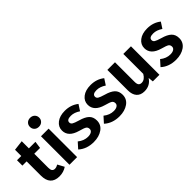

<svg xmlns="http://www.w3.org/2000/svg" viewBox="74 -1656 2526 2526"><g transform="rotate(-45 1336.5 -393.5)"><path d="M338 -116 387 -25Q328 16 249 16Q83 14 83 -166V-430H4V-530H83V-646L225 -663V-530H347L333 -430H225V-169Q225 -131 238 -114Q251 -97 278 -97Q306 -97 338 -116Z M592 0H450V-530H592ZM458 -779.5Q482 -803 520 -803Q558 -803 582.5 -779.5Q607 -756 607 -720Q607 -684 582.5 -660.5Q558 -637 520 -637Q482 -637 458 -660.5Q434 -684 434 -720Q434 -756 458 -779.5Z M908 -546Q1020 -546 1100 -482L1046 -399Q981 -443 918 -443Q841 -443 841 -395Q841 -371 862.5 -357Q884 -343 952 -323Q1036 -300 1077 -261.5Q1118 -223 1118 -156Q1118 -76 1052.5 -30Q987 16 889 16Q757 16 673 -61L744 -140Q809 -87 884 -87Q925 -87 948.5 -102.5Q972 -118 972 -144Q972 -175 950.5 -190Q929 -205 855 -225Q698 -269 698 -388Q698 -457 755.5 -501.5Q813 -546 908 -546Z M1387 -546Q1499 -546 1579 -482L1525 -399Q1460 -443 1397 -443Q1320 -443 1320 -395Q1320 -371 1341.5 -357Q1363 -343 1431 -323Q1515 -300 1556 -261.5Q1597 -223 1597 -156Q1597 -76 1531.5 -30Q1466 16 1368 16Q1236 16 1152 -61L1223 -140Q1288 -87 1363 -87Q1404 -87 1427.5 -102.5Q1451 -118 1451 -144Q1451 -175 1429.5 -190Q1408 -205 1334 -225Q1177 -269 1177 -388Q1177 -457 1234.5 -501.5Q1292 -546 1387 -546Z M2124 0H2001L1994 -71Q1938 16 1833 16Q1761 16 1723 -27.5Q1685 -71 1685 -149V-530H1827V-167Q1827 -125 1841 -107.5Q1855 -90 1885 -90Q1942 -90 1982 -159V-530H2124Z M2440 -546Q2552 -546 2632 -482L2578 -399Q2513 -443 2450 -443Q2373 -443 2373 -395Q2373 -371 2394.5 -357Q2416 -343 2484 -323Q2568 -300 2609 -261.5Q2650 -223 2650 -156Q2650 -76 2584.5 -30Q2519 16 2421 16Q2289 16 2205 -61L2276 -140Q2341 -87 2416 -87Q2457 -87 2480.5 -102.5Q2504 -118 2504 -144Q2504 -175 2482.5 -190Q2461 -205 2387 -225Q2230 -269 2230 -388Q2230 -457 2287.5 -501.5Q2345 -546 2440 -546Z"/></g></svg>

Font: FiraSans
Style: Regular
Weight: 600
Designer: Carrois Corporate & Edenspiekermann AG
Foundry: Carrois Corporate GbR & Edenspiekermann AG
Version: Version 3.106;PS 003.106;hotconv 1.0.70;makeotf.lib2.5.58329